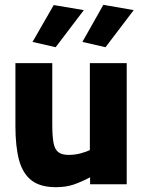

<svg xmlns="http://www.w3.org/2000/svg" viewBox="-20 -765 595 797"><path d="M212 12Q147 12 110.5 -16.5Q74 -45 59 -101Q44 -157 44 -242V-503H197V-249Q197 -201 202 -173Q207 -145 222 -133.5Q237 -122 265 -122Q291 -122 315 -128.5Q339 -135 353 -142V-503H506V0H354V-29Q320 -11 287.5 0.5Q255 12 212 12ZM418 -569 322 -591 409 -745 535 -723ZM211 -569 115 -591 203 -744 328 -723Z"/></svg>

Font: Cairo Play ExtraBold
Style: Regular
Weight: 800
Version: Version 3.119